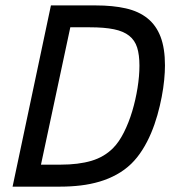

<svg xmlns="http://www.w3.org/2000/svg" viewBox="-20 -696 658 716"><path d="M595.2 -452.1Q595.2 -428.2 592.3 -397.9Q589.4 -367.7 583 -334.5Q576.7 -301.3 566.9 -266.6Q557.1 -231.9 543.2 -199Q529.3 -166 510.7 -136.7Q492.2 -107.4 469.2 -85Q444.8 -61.5 415 -45.2Q385.3 -28.8 351.6 -18.8Q317.9 -8.8 281 -4.4Q244.1 0 205.1 0H26.9L169.9 -675.8H336.9Q400.9 -675.8 449.2 -664.8Q497.6 -653.8 530 -627.7Q562.5 -601.6 578.9 -558.6Q595.2 -515.6 595.2 -452.1ZM206.1 -82Q272.5 -82 320.6 -96.2Q368.7 -110.4 401.9 -144Q423.8 -166 442.1 -202.4Q460.4 -238.8 473.1 -281.2Q485.8 -323.7 492.9 -368.2Q500 -412.6 500 -451.2Q500 -491.2 491.5 -518.6Q482.9 -545.9 461.7 -562.7Q440.4 -579.6 404.8 -586.9Q369.1 -594.2 314.9 -594.2H242.2L132.8 -82Z"/></svg>

Font: Lorenzo Sans
Style: Italic
Weight: 400
Italic angle: -12°
Foundry: Intel Corporation
Version: Version 1.00; ttfautohint (v1.5)